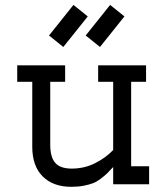

<svg xmlns="http://www.w3.org/2000/svg" viewBox="-20 -736 665 767"><path d="M322.3 -594.2 419.9 -716.3 477.1 -670.4 379.4 -548.3ZM175.8 -594.2 273.4 -716.3 330.6 -670.4 232.9 -548.3ZM266.6 -62.5Q316.9 -62.5 359.6 -84Q402.3 -105.5 432.1 -136.7V-409.2H372.1V-475.1H563.5V-409.2H503.9V-71.8H575.7V0H432.1V-68.8Q416 -51.3 407.2 -42.7Q398.4 -34.2 382.3 -22Q366.2 -9.8 351.6 -4.2Q336.9 1.5 314.5 5.9Q292 10.3 264.6 10.3Q192.4 10.3 150.6 -31.2Q108.9 -72.8 108.9 -149.4V-409.2H48.8V-475.1H240.2V-409.2H180.7V-157.7Q180.7 -108.4 200.7 -85.4Q220.7 -62.5 266.6 -62.5Z"/></svg>

Font: Eligible
Style: Regular
Weight: 500
Version: Version 1.1